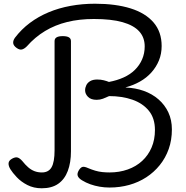

<svg xmlns="http://www.w3.org/2000/svg" viewBox="-20 -994 1000 1031"><path d="M568 13Q541 13 515 8.5Q489 4 465 -4.5Q441 -13 420 -26Q402 -37 397.5 -49.5Q393 -62 403 -79Q412 -94 422 -97.5Q432 -101 454 -91Q473 -83 491.5 -77.5Q510 -72 529.5 -70Q549 -68 568 -68Q621 -68 666 -84Q711 -100 743.5 -130Q776 -160 794 -202Q812 -244 812 -296Q812 -359 779.5 -399Q747 -439 691.5 -458.5Q636 -478 566 -478Q549 -470 533 -464Q517 -458 499 -458Q468 -458 452.5 -474Q437 -490 437 -509Q437 -523 443.5 -536.5Q450 -550 464.5 -558.5Q479 -567 502 -567Q521 -567 537 -563Q553 -559 565 -554Q608 -562 643.5 -578Q679 -594 704 -618.5Q729 -643 743 -675Q757 -707 757 -745Q757 -793 727.5 -825.5Q698 -858 638 -875Q578 -892 484 -892Q406 -892 341 -876Q276 -860 222 -827.5Q168 -795 124 -745Q111 -732 98.5 -728.5Q86 -725 70 -736Q53 -748 51 -761.5Q49 -775 60 -791Q95 -837 140.5 -871Q186 -905 241 -928Q296 -951 359 -962.5Q422 -974 490 -974Q601 -974 681 -949Q761 -924 804.5 -873.5Q848 -823 848 -747Q848 -705 833.5 -669.5Q819 -634 793 -605Q767 -576 731.5 -556Q696 -536 655 -525V-524Q707 -522 752 -506Q797 -490 831 -460.5Q865 -431 884 -390.5Q903 -350 903 -299Q903 -242 886 -194Q869 -146 838 -107.5Q807 -69 765.5 -42Q724 -15 674 -1Q624 13 568 13ZM204 17Q161 17 127 -0.5Q93 -18 70 -42.5Q47 -67 36 -85Q25 -103 26 -117.5Q27 -132 45 -142Q63 -152 75 -148Q87 -144 100 -129Q116 -109 131.5 -95.5Q147 -82 165 -75Q183 -68 205 -68Q241 -68 257 -96Q273 -124 273 -187V-773Q273 -787 284 -793.5Q295 -800 317 -800Q339 -800 350 -793.5Q361 -787 361 -773V-181Q361 -121 344 -76Q327 -31 292.5 -7Q258 17 204 17Z"/></svg>

Font: Playwrite IT Trad
Style: Regular
Weight: 400
Designer: Veronika Burian, José Scaglione
Foundry: TypeTogether
Version: Version 1.002